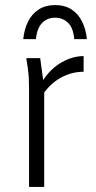

<svg xmlns="http://www.w3.org/2000/svg" viewBox="-20 -740 381 760"><path d="M84 -510H139L151 -423Q181 -469 224.5 -493.5Q268 -518 311 -518V-456Q267 -456 226.5 -435.5Q186 -415 155 -374V0H95V-388Q95 -413 94 -431Q93 -449 90 -471ZM324 -585H274Q270 -630 249 -650Q228 -670 198 -670Q168 -670 147.5 -650Q127 -630 122 -585H72Q76 -625 91.5 -655.5Q107 -686 134 -703Q161 -720 198 -720Q236 -720 262.5 -703Q289 -686 304.5 -655.5Q320 -625 324 -585Z"/></svg>

Font: Radio Canada Light
Style: Regular
Weight: 300
Designer: Charles Daoud, Etienne Aubert Bonn, Alexandre Saumier Demers, Jacques Le Bailly
Foundry: Radio-Canada
Version: Version 2.104;gftools[0.9.28.dev5+ged2979d]